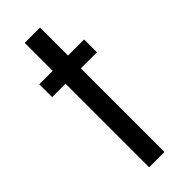

<svg xmlns="http://www.w3.org/2000/svg" viewBox="-220 -688 718 718"><g transform="rotate(-45 139.0 -329.0)"><path d="M91 0V-442H20V-510H91V-658H172V-510H257V-442H172V0Z"/></g></svg>

Font: Saira Condensed Medium
Style: Regular
Weight: 500
Width: 3
Designer: Hector Gatti with collaboration of the Omnibus-Type team
Foundry: Omnibus-Type
Version: Version 1.101